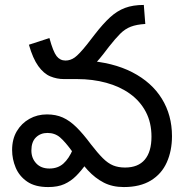

<svg xmlns="http://www.w3.org/2000/svg" viewBox="-20 -745 751 777"><path d="M239 -425Q210 -425 183.5 -436Q157 -447 135 -477.5Q113 -508 97 -564L180 -591Q195 -536 209 -518Q223 -500 245 -500Q265 -500 282.5 -512.5Q300 -525 332 -565L363 -605Q397 -649 425.5 -675Q454 -701 486 -713Q518 -725 562 -725L568 -648Q533 -646 509.5 -637Q486 -628 466.5 -608.5Q447 -589 421 -556L398 -526Q370 -490 345 -468Q320 -446 294.5 -435.5Q269 -425 239 -425ZM481 12Q435 12 400 -6Q365 -24 335.5 -56Q306 -88 273 -131Q244 -171 223 -189Q202 -207 172 -207Q144 -207 125.5 -189Q107 -171 107 -136Q107 -105 126.5 -84Q146 -63 180 -63Q214 -63 236.5 -83Q259 -103 275 -141L328 -81Q309 -54 288 -33Q267 -12 240.5 0Q214 12 175 12Q122 12 90 -10Q58 -32 43.5 -66.5Q29 -101 29 -138Q29 -182 48 -214Q67 -246 99 -264Q131 -282 170 -282Q206 -282 234 -269.5Q262 -257 289 -230.5Q316 -204 348 -161Q375 -126 396 -105Q417 -84 438 -75.5Q459 -67 486 -67Q539 -67 566 -99Q593 -131 593 -192Q593 -249 570 -292.5Q547 -336 506 -365.5Q465 -395 410 -410Q355 -425 292 -425H243L326 -500Q437 -493 515.5 -452.5Q594 -412 635 -345.5Q676 -279 676 -194Q676 -135 655 -88Q634 -41 590.5 -14.5Q547 12 481 12Z"/></svg>

Font: hexltelugu05
Style: Book
Weight: 400
Designer: Jelle Bosma - Monotype Design Team
Foundry: Monotype Imaging Inc.
Version: Version 2.003